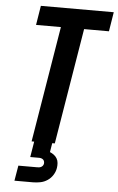

<svg xmlns="http://www.w3.org/2000/svg" viewBox="-62 -777 638 1039"><g transform="rotate(5 256.5 -257.5)"><path d="M131 0 235 -630H100L117 -735H513L496 -630H361L257 0ZM57 220 71 137H171Q177 137 182.5 136.5Q188 136 193.5 133.5Q199 131 203 126Q207 121 208 115Q209 109 207.5 103Q206 97 202 93Q198 89 192 87Q186 85 180 85H131L145 0H243L235 49Q247 54 257 61.5Q267 69 273.5 80Q280 91 281 104.5Q282 118 280 131Q277 151 265.5 169.5Q254 188 236 200Q218 212 197.5 216Q177 220 157 220Z"/></g></svg>

Font: Iosevka Extrabold
Style: Italic
Weight: 800
Italic angle: -9°
Monospace: yes
Designer: Belleve Invis
Foundry: Belleve Invis
Version: Version 32.5.0; ttfautohint (v1.8.4)